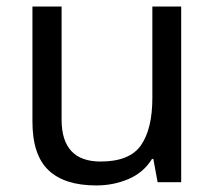

<svg xmlns="http://www.w3.org/2000/svg" viewBox="-20 -556 658 586"><path d="M533 -536V0H461L448 -71H444Q418 -29 372 -9.5Q326 10 274 10Q177 10 128 -36.5Q79 -83 79 -185V-536H168V-191Q168 -63 287 -63Q376 -63 410.5 -113Q445 -163 445 -257V-536Z"/></svg>

Font: Noto Sans Pahawh Hmong
Style: Regular
Weight: 400
Designer: Monotype Design Team
Foundry: Monotype Imaging Inc.
Version: Version 2.001; ttfautohint (v1.8.4.7-5d5b)